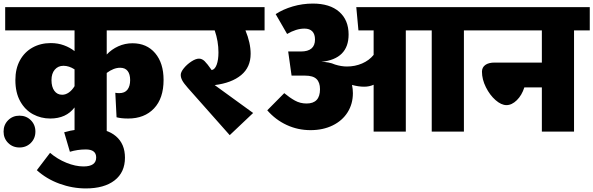

<svg xmlns="http://www.w3.org/2000/svg" viewBox="-49 -736 3319 1074"><path d="M548 -431Q575 -460 612.5 -477Q650 -494 692 -494Q772 -494 819 -438.5Q866 -383 866 -289Q866 -186 812.5 -129.5Q759 -73 668 -73Q629 -73 603 -80L596 -217Q608 -215 618 -215Q649 -215 664 -234.5Q679 -254 679 -288Q679 -321 665 -339Q651 -357 623 -357Q587 -357 548 -328V0H368V-135Q321 -73 232 -73Q180 -73 135.5 -97Q91 -121 64 -169.5Q37 -218 37 -288Q37 -352 62.5 -398.5Q88 -445 133 -470Q178 -495 235 -495Q275 -495 309 -482.5Q343 -470 368 -450V-566H-20V-696H941V-566H548ZM368 -254V-348Q337 -368 306 -368Q276 -368 257.5 -346.5Q239 -325 239 -288Q239 -250 255 -228Q271 -206 299 -206Q318 -206 336 -218.5Q354 -231 368 -254Z M-29 0Q-29 -38 -3.5 -63.5Q22 -89 60 -89Q98 -89 123.5 -63.5Q149 -38 149 0Q149 38 123.5 63.5Q98 89 60 89Q22 89 -3.5 63.5Q-29 38 -29 0Z M231 119Q272 154 322.5 174.5Q373 195 418 195Q489 195 489 145Q489 100 431 100Q385 100 342 113L310 4Q343 -6 384 -11.5Q425 -17 460 -17Q549 -17 599.5 26Q650 69 650 146Q650 228 592 273Q534 318 431 318Q356 318 283.5 291.5Q211 265 157 216Z M1431 -566H1324Q1353 -496 1353 -435Q1353 -360 1300 -316Q1247 -272 1152 -260L1367 -104L1236 20L1002 -244Q979 -270 970.5 -286Q962 -302 962 -317Q962 -333 979.5 -354.5Q997 -376 1021.5 -392Q1046 -408 1064 -408Q1081 -408 1095.5 -394Q1110 -380 1135 -344Q1153 -347 1163 -374Q1173 -401 1173 -443Q1173 -505 1152 -566H901V-696H1431Z M2634 -566H2546V0H2366V-566H2221V0H2041V-262Q2017 -251 1988 -251Q1956 -251 1920 -261Q1925 -238 1925 -215Q1925 -155 1895.5 -108Q1866 -61 1812 -34.5Q1758 -8 1688 -8Q1617 -8 1554.5 -37Q1492 -66 1446 -119L1541 -215Q1571 -190 1600.5 -173.5Q1630 -157 1666 -157Q1741 -157 1741 -237Q1741 -275 1721.5 -294Q1702 -313 1658 -313H1582L1563 -448H1634Q1713 -448 1713 -515Q1713 -545 1698 -560.5Q1683 -576 1654 -576Q1608 -576 1557 -546L1493 -657Q1534 -684 1588.5 -700Q1643 -716 1701 -716Q1796 -716 1848.5 -670Q1901 -624 1901 -543Q1901 -406 1748 -390Q1791 -390 1825 -375Q1860 -364 1892 -364Q1937 -364 1976.5 -381Q2016 -398 2041 -429V-566H1956L1944 -696H2634Z M3250 -566H3162V0H2982V-247H2884Q2870 -203 2842 -175.5Q2814 -148 2784 -148Q2755 -148 2723 -176Q2691 -204 2669 -248Q2647 -292 2647 -335Q2647 -359 2665.5 -372.5Q2684 -386 2718 -386H2982V-566H2594V-696H3250Z"/></svg>

Font: FiraGO Heavy
Style: Regular
Weight: 900
Designer: bBox Type
Foundry: bBox Type GmbH
Version: Version 1.001